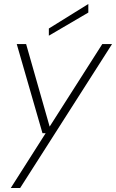

<svg xmlns="http://www.w3.org/2000/svg" viewBox="-20 -723 582 963"><path d="M34 220 209 -55H193L64 -502H111L229 -88L493 -502H542L81 220ZM225 -544V-580L423 -703V-660Z"/></svg>

Font: DM Sans 16pt ExtraLight
Style: Italic
Weight: 250
Italic angle: -10°
Version: Version 4.004;gftools[0.9.30]